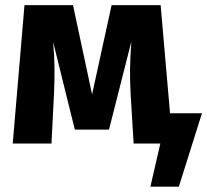

<svg xmlns="http://www.w3.org/2000/svg" viewBox="-20 -551 795 737"><path d="M408.4 -531.4H596.6L642.8 0H493L481.4 -189.8Q478.7 -241.3 479.2 -287.9Q479.8 -334.4 484.2 -391.4L398.4 -53.6H267.2L183.8 -390.7Q188.8 -339.1 189.2 -290.1Q189.7 -241.2 187.3 -190.2L177.6 0H28.9L74 -531.4H260.2L333.4 -188.6ZM543.2 -116.3H755.2L666.5 165.6H557.3L595.4 0H556.9Z"/></svg>

Font: Fira Sans Variable
Style: Regular
Weight: 400
Designer: Carrois Corporate & Edenspiekermann AG
Foundry: Carrois Corporate GbR & Edenspiekermann AG
Version: Version 4.202